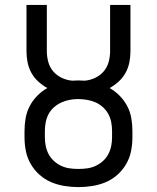

<svg xmlns="http://www.w3.org/2000/svg" viewBox="-20 -755 640 783"><path d="M300 8Q272 8 243.5 3.5Q215 -1 189 -12Q163 -23 141.5 -42Q120 -61 105.5 -86Q91 -111 85.5 -139Q80 -167 80 -195V-221Q80 -247 84.5 -273Q89 -299 101 -322Q113 -345 131.5 -364Q150 -383 173 -396Q153 -407 136 -422.5Q119 -438 108 -458Q97 -478 92.5 -500.5Q88 -523 88 -546V-735H171V-546Q171 -524 177 -502Q183 -480 197.5 -463.5Q212 -447 232 -437.5Q252 -428 274 -426Q281 -426 287.5 -426.5Q294 -427 300 -427Q306 -427 312.5 -426.5Q319 -426 326 -426Q348 -428 368 -437.5Q388 -447 402.5 -463.5Q417 -480 423 -502Q429 -524 429 -546V-735H512V-546Q512 -523 507.5 -500.5Q503 -478 492 -458Q481 -438 464 -422.5Q447 -407 427 -396Q450 -383 468.5 -364Q487 -345 499 -322Q511 -299 515.5 -273Q520 -247 520 -221V-195Q520 -167 514.5 -139Q509 -111 494.5 -86Q480 -61 458.5 -42Q437 -23 411 -12Q385 -1 356.5 3.5Q328 8 300 8ZM300 -66Q318 -66 336 -68.5Q354 -71 370 -78.5Q386 -86 399.5 -98Q413 -110 421.5 -126Q430 -142 433.5 -159.5Q437 -177 437 -195V-221Q437 -239 433.5 -257Q430 -275 421.5 -290.5Q413 -306 399 -318.5Q385 -331 368.5 -338Q352 -345 334 -348Q316 -351 298 -351Q280 -351 262.5 -347.5Q245 -344 229 -336.5Q213 -329 199.5 -317Q186 -305 178 -289.5Q170 -274 166.5 -256.5Q163 -239 163 -221V-195Q163 -177 166.5 -159.5Q170 -142 178.5 -126Q187 -110 200.5 -98Q214 -86 230 -78.5Q246 -71 264 -68.5Q282 -66 300 -66Z"/></svg>

Font: Iosevka Mono
Style: Regular
Weight: 400
Designer: Belleve Invis
Foundry: Belleve Invis
Version: Version 11.1.1